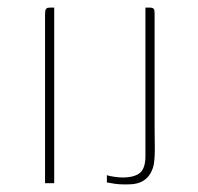

<svg xmlns="http://www.w3.org/2000/svg" viewBox="-20 -480 518 503"><path d="M98 0Q98 -110 98 -220Q98 -330 98 -440Q98 -447 98.5 -451Q99 -455 101.5 -457.5Q104 -460 109 -460H122V0ZM385 -150Q385 -129 385.5 -98.5Q386 -68 383 -50Q381 -38 374 -25.5Q367 -13 353 -5Q339 3 316 3Q311 3 301.5 3Q292 3 281 1.5Q270 0 260 -2V-21Q265 -19 278.5 -17Q292 -15 300 -15Q332 -15 346.5 -27Q361 -39 361 -71V-460H374Q379 -460 381.5 -458Q384 -456 384.5 -452.5Q385 -449 385 -444Z"/></svg>

Font: Genos Thin
Style: Regular
Weight: 100
Designer: Robert E. Leuschke
Foundry: Robert E. Leuschke
Version: Version 1.010